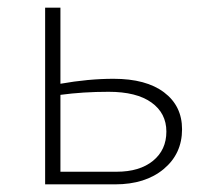

<svg xmlns="http://www.w3.org/2000/svg" viewBox="-20 -482 534 502"><path d="M277 -276Q362 -276 409 -240.5Q456 -205 456 -144Q456 -80 408 -40Q360 0 281 0H98V-462H138V-263Q211 -276 277 -276ZM285 -33Q345 -33 380 -61.5Q415 -90 415 -138Q415 -186 376 -214Q337 -242 264 -242Q197 -242 138 -234V-33Z"/></svg>

Font: EauTestSC Light
Style: Regular
Weight: 300
Designer: Christian Thalmann (Catharsis Fonts)
Version: Version 0.001;PS 000.001;hotconv 1.0.88;makeotf.lib2.5.64775